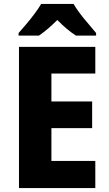

<svg xmlns="http://www.w3.org/2000/svg" viewBox="-20 -951 551 971"><path d="M462 0H76V-714H462V-579H240V-438H446V-303H240V-137H462ZM352 -931Q372 -897 405.5 -856Q439 -815 466 -784V-771H364Q341 -786 317.5 -805.5Q294 -825 270 -850Q245 -825 222 -805.5Q199 -786 177 -771H74V-784Q91 -803 113 -829Q135 -855 155.5 -882.5Q176 -910 188 -931Z"/></svg>

Font: Noto Sans Arabic SemCond ExtBd
Style: Regular
Weight: 800
Width: 4
Designer: Monotype Design Team, Nadine Chahine, Nizar Qandah and Khaled Hosny
Foundry: Monotype Imaging Inc.
Version: Version 2.012; ttfautohint (v1.8.4.7-5d5b)